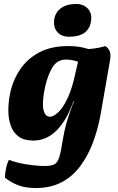

<svg xmlns="http://www.w3.org/2000/svg" viewBox="-20 -699 593 967"><path d="M162 248Q109 248 73 234.5Q37 221 5 196Q5 176 10 150.5Q15 125 25 106Q64 121 115 129Q166 137 206 137Q239 137 255 128Q271 119 279.5 89.5Q288 60 297 1Q303 -36 314 -76.5Q325 -117 345 -170L353 -189H350Q316 -93 265 -42Q214 9 147 9Q101 9 73.5 -11.5Q46 -32 34 -66.5Q22 -101 22 -142Q22 -183 30 -224Q43 -291 79 -346Q115 -401 175.5 -434Q236 -467 324 -467Q354 -467 379.5 -463Q405 -459 425 -452Q454 -454 474.5 -458Q495 -462 511 -467Q529 -454 534 -436.5Q539 -419 533 -389L486 -119Q472 -43 446.5 23Q421 89 382.5 140Q344 191 289 219.5Q234 248 162 248ZM207 -260Q191 -186 198.5 -148.5Q206 -111 232 -111Q249 -111 273 -133Q297 -155 320.5 -204.5Q344 -254 361 -336L373 -388Q361 -393 343.5 -396Q326 -399 313 -399Q268 -399 244 -359.5Q220 -320 207 -260ZM328 -514Q289 -514 268.5 -538Q248 -562 253 -601Q259 -638 288 -658.5Q317 -679 363 -679Q401 -679 423 -655Q445 -631 438 -590Q425 -514 328 -514Z"/></svg>

Font: Vollkorn ExtraBold
Style: Italic
Weight: 800
Italic angle: -11°
Designer: Friedrich Althausen
Foundry: Friedrich Althausen
Version: Version 5.000; ttfautohint (v1.8.3)